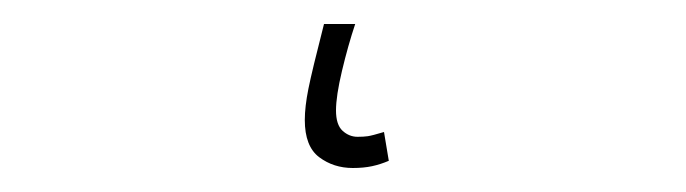

<svg xmlns="http://www.w3.org/2000/svg" viewBox="-20 48 572 160"><path d="M274 188Q258 188 246 179Q234 170 234 148Q234 137 237 122Q240 107 250 68H276Q270 86 265 107Q260 128 260 140Q260 152 265.5 157Q271 162 278 162Q283 162 286.5 161.5Q290 161 300 158L304 182Q297 185 290 186.5Q283 188 274 188Z"/></svg>

Font: Source Sans 3 VF
Style: Italic
Weight: 200
Italic angle: -11°
Designer: Paul D. Hunt
Foundry: Adobe Systems Incorporated
Version: Version 3.042;hotconv 1.0.118;makeotfexe 2.5.65603